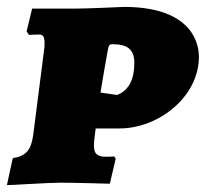

<svg xmlns="http://www.w3.org/2000/svg" viewBox="-37 -529 596 556"><path d="M56 -504 40 -438 47 -428C47 -428 64 -429 77 -429C87 -429 92 -423 92 -405C92 -400 92 -394 91 -387L59 -137C53 -94 38 -77 0 -71L-17 7C-17 8 103 0 139 0C175 0 281 3 281 3L298 -69C297 -72 295 -73 294 -76C294 -76 281 -75 271 -75C244 -75 235 -84 235 -108C235 -115 236 -123 237 -133L240 -157H308C425 -157 539 -251 539 -364C539 -420 502 -509 322 -509C322 -509 215 -504 176 -504ZM302 -254 254 -261C261 -306 269 -348 275 -383C278 -399 280 -401 289 -401C333 -401 352 -385 352 -347C352 -304 339 -268 302 -254Z"/></svg>

Font: Alegreya SC Black
Style: Italic
Weight: 900
Italic angle: -7°
Designer: Juan Pablo del Peral
Foundry: Huerta Tipografica
Version: Version 2.007;PS 002.007;hotconv 1.0.88;makeotf.lib2.5.64775